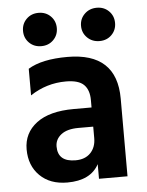

<svg xmlns="http://www.w3.org/2000/svg" viewBox="-52 -751 611 798"><g transform="rotate(-5 253.5 -352.5)"><path d="M138.5 -709Q169 -709 189 -689Q209 -669 209 -639.5Q209 -610 189 -590Q169 -570 138.5 -570Q108 -570 88 -590Q68 -610 68 -639.5Q68 -669 88 -689Q108 -709 138.5 -709ZM381.5 -709Q412 -709 432 -689Q452 -669 452 -639.5Q452 -610 432 -590Q412 -570 381.5 -570Q351 -570 330.5 -590Q310 -610 310 -639.5Q310 -669 330.5 -689Q351 -709 381.5 -709ZM197 4Q125 4 82.5 -38Q40 -80 40 -148Q40 -216 94 -257Q148 -298 250 -298H324V-329Q324 -371 302 -393Q280 -415 227 -415Q146 -415 78 -370V-481Q135 -516 242 -516Q448 -516 448 -324V0H329V-61Q294 4 197 4ZM239 -85Q279 -85 301.5 -108.5Q324 -132 324 -170V-218H262Q215 -218 190 -198.5Q165 -179 165 -149Q165 -85 239 -85Z"/></g></svg>

Font: Hind Colombo SemiBold
Style: Regular
Weight: 600
Designer: Jyotish Sonowal, Aditi Pimprikar
Foundry: Indian Type Foundry
Version: Version 1.000;PS 1.0;hotconv 1.0.86;makeotf.lib2.5.63406; tt